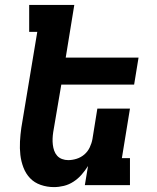

<svg xmlns="http://www.w3.org/2000/svg" viewBox="-20 -755 640 783"><path d="M200 8Q172 8 146 -1Q120 -10 102.5 -28.5Q85 -47 75.5 -72Q66 -97 63 -123.5Q60 -150 61.5 -178Q63 -206 67 -234L132 -625H99V-735H283L248 -520H545L527 -410H230L197 -216Q195 -203 194.5 -190Q194 -177 195.5 -164.5Q197 -152 201 -140.5Q205 -129 213 -120Q221 -111 233 -106.5Q245 -102 258 -102Q275 -102 292.5 -107.5Q310 -113 324 -125Q338 -137 346 -154Q354 -171 357 -188L377 -312H510L477 -110H510V0H326L339 -78Q327 -59 312.5 -42.5Q298 -26 279.5 -14Q261 -2 240.5 3Q220 8 200 8Z"/></svg>

Font: Iosevka HT Extrabold Extended
Style: Italic
Weight: 800
Width: 7
Italic angle: -9°
Monospace: yes
Designer: Belleve Invis
Foundry: Belleve Invis
Version: Version 32.3.0; ttfautohint (v1.8.4)